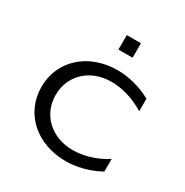

<svg xmlns="http://www.w3.org/2000/svg" viewBox="-169 -868 975 1011"><g transform="rotate(30 319.0 -362.0)"><path d="M314 -642H400V-730H314ZM61 -270C61 -109.9 188.9 6 367 6C429.6 6 504.1 -11.4 571 -48.4V-124.9C501.9 -81.2 428.7 -63 369 -63C240.8 -63 147 -149.9 147 -270C147 -390.1 239.8 -477 368 -477C427.7 -477 501.9 -458.8 571 -415.1V-491.6C504.1 -528.6 429.6 -546 367 -546C188.9 -546 61 -430.1 61 -270Z"/></g></svg>

Font: Resamitz
Style: Bold
Weight: 700
Designer: gluk
Foundry: gluk
Version: Version 0.047